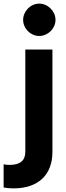

<svg xmlns="http://www.w3.org/2000/svg" viewBox="-85 -820 365 1062"><path d="M-11 222C125 222 205 149 205 20V-546H55V20C55 68 26 92 -31 92C-43 92 -54 91 -65 89V217C-52 220 -31 222 -11 222ZM43 -710C43 -662 84 -621 132 -621C180 -621 222 -662 222 -710C222 -758 180 -800 132 -800C84 -800 43 -758 43 -710Z"/></svg>

Font: Mluvka ExtraBold
Style: Regular
Weight: 800
Designer: Modified by Jiří Krblich, Original typeface by Gumpita Rahayu
Foundry: Gumpita Rahayu & Jiří Krblich
Version: Version 2.000;Glyphs 3.1.1 (3134)